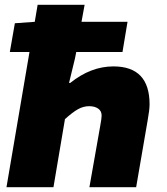

<svg xmlns="http://www.w3.org/2000/svg" viewBox="-20 -781 696 801"><path d="M103 -564H21L42 -684L125 -690L137 -761H333L320 -690H512L491 -564H298L293 -538L268 -435H273Q359 -504 453 -504Q604 -504 604 -346Q604 -323 596 -279L548 0H353L398 -255Q404 -287 404 -299Q404 -318 389.5 -328Q375 -338 352 -338Q328 -338 305.5 -325.5Q283 -313 251 -284L203 0H7Z"/></svg>

Font: Nebula Sans Black
Style: Regular
Weight: 900
Italic angle: -9°
Designer: Paul D. Hunt for Adobe (as Source Sans)
Foundry: Nebula Entertainment & Broadcasting LLC
Version: Version 1.010